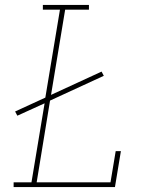

<svg xmlns="http://www.w3.org/2000/svg" viewBox="-20 -755 640 775"><path d="M35 0V-19H107L160 -338L50 -288L41 -305L163 -361L222 -716H153V-735H339V-716H243L186 -372L390 -466L399 -449L182 -349L128 -19H426L447 -145H468L444 0Z"/></svg>

Font: Iosevka Etoile Thin
Style: Italic
Weight: 100
Italic angle: -9°
Designer: Belleve Invis
Foundry: Belleve Invis
Version: Version 22.1.2; ttfautohint (v1.8.4)